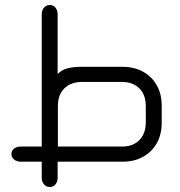

<svg xmlns="http://www.w3.org/2000/svg" viewBox="-20 -651 725 773"><path d="M212 0V65Q212 81 203 91.5Q194 102 180 102Q167 102 157.5 91.5Q148 81 148 65V0H64Q48 0 37 -8.5Q26 -17 26 -31Q26 -45 37 -53Q48 -61 64 -61H148V-593Q148 -610 157.5 -620.5Q167 -631 180 -631Q194 -631 203 -620.5Q212 -610 212 -593V-353Q230 -371 254 -376.5Q278 -382 306 -382H473Q521 -382 556.5 -362Q592 -342 611.5 -307Q631 -272 631 -226V-156Q631 -110 611.5 -75Q592 -40 556.5 -20Q521 0 473 0ZM213 -61H473Q500 -61 521 -72Q542 -83 554.5 -105Q567 -127 567 -158V-223Q567 -256 554.5 -277.5Q542 -299 521 -310Q500 -321 473 -321H307Q281 -321 259.5 -310Q238 -299 225.5 -277.5Q213 -256 213 -223Z"/></svg>

Font: Beiruti
Style: Regular
Weight: 400
Version: Version 1.00